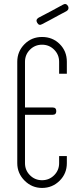

<svg xmlns="http://www.w3.org/2000/svg" viewBox="-20 -915 412 945"><path d="M307 -860 224 -816 271 -840 187 -796Q172 -787 163 -803Q154 -818 170 -828L254 -872L207 -847L290 -892Q305 -901 315 -885Q322 -869 307 -860ZM197 -350H103V-112Q103 -77 127.5 -52.5Q152 -28 187 -28Q222 -28 246.5 -52.5Q271 -77 271 -112V-147H309V-112Q309 -61 274 -26Q238 10 187 10Q137 10 101 -26Q65 -62 65 -112V-611Q65 -662 101 -698Q136 -733 187 -733Q239 -733 274 -698Q309 -663 309 -611V-552H271V-611Q271 -646 246.5 -670.5Q222 -695 187 -695Q152 -695 127.5 -670.5Q103 -646 103 -611V-386H197H239Q257 -386 257 -368Q257 -350 239 -350Z"/></svg>

Font: Aaram
Style: Regular
Weight: 400
Designer: Tharique Azeez
Foundry: Tharique Azeez
Version: Version 1.7